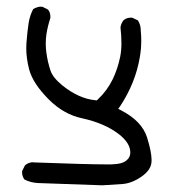

<svg xmlns="http://www.w3.org/2000/svg" viewBox="-20 -447 540 582"><path d="M439.5 38.6Q439.5 13.7 425.8 -30.3Q410.2 -80.1 346.7 -112.8L338.4 -117.2L343.8 -124.5Q390.6 -195.3 403.8 -273.4Q408.2 -298.3 408.2 -324.2Q408.2 -338.9 406.7 -354V-354.5Q406.7 -372.1 397.9 -385.3L381.3 -393.1Q379.4 -393.6 377.9 -393.6Q363.8 -393.6 354.5 -385.7Q347.2 -376.5 345.2 -364.3Q348.1 -338.9 348.1 -315.9Q348.1 -293 344.2 -274.4Q336.9 -238.8 321.8 -207Q304.7 -171.9 276.4 -145.5L273.4 -142.6L269.5 -143.1Q218.3 -147.9 168 -189Q139.6 -212.4 132.8 -233.9Q124.5 -258.8 120.6 -287.1Q118.7 -301.3 118.7 -314.9Q118.7 -328.6 120.6 -342.3Q124.5 -367.7 132.3 -391.1Q132.8 -393.6 132.8 -395.5Q132.8 -409.2 125.5 -418L108.9 -426.3Q106.9 -426.8 103 -426.8Q99.1 -426.8 93 -425Q86.9 -423.3 80.6 -419.4Q70.3 -399.9 66.7 -376.7Q63 -353.5 60.1 -315.9Q59.6 -308.6 59.6 -300.8Q59.6 -270.5 68.4 -236.3Q80.1 -193.4 127.9 -145.5Q173.3 -100.1 229 -88.4Q296.4 -73.7 339.4 -41Q375 -13.7 375 15.1Q375 28.3 366.2 36.6Q358.9 44.4 346.7 47.6Q334.5 50.8 316.9 51.3Q310.5 51.3 302.2 51.3Q243.7 51.3 85.4 45.4Q82 44.9 78.1 44.9Q74.2 44.9 68.1 46.9Q62 48.8 55.7 54.2L47.4 70.8Q46.9 72.8 46.9 74.2Q46.9 87.9 54.2 97.2Q73.2 106.9 96.2 107.9L290 114.7L351.1 110.8Q378.9 108.9 408.2 88.9Q436.5 69.3 439 46.4Q439.5 43 439.5 38.6Z"/></svg>

Font: NaikaiFont
Style: Light
Weight: 300
Version: Version 1.89